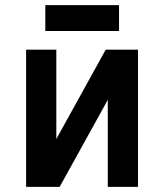

<svg xmlns="http://www.w3.org/2000/svg" viewBox="-20 -730 640 750"><path d="M82 0V-536H200V-187L393 -536H519V0H401V-340L213 0ZM157 -609V-710H445V-609Z"/></svg>

Font: Geist Mono
Style: Bold
Weight: 700
Monospace: yes
Designer: Basement.studio, Andrés Briganti, Mateo Zaragoza
Foundry: Basement.studio, Vercel, Andrés Briganti, Guido Ferreyra, Mateo Zaragoza
Version: Version 1.500; ttfautohint (v1.8.4.7-5d5b)